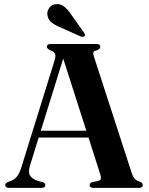

<svg xmlns="http://www.w3.org/2000/svg" viewBox="-20 -914 726 934"><path d="M200.5 -14Q200.5 0 182 0H24Q5.5 0 5.5 -14Q5.5 -22.5 18 -28.5L35.5 -35Q51 -41 62.8 -55.5Q74.5 -70 85 -103.5L245.5 -620Q252 -641 247.8 -651.8Q243.5 -662.5 227 -668.5Q208 -676.5 208 -686Q208 -700 227 -700H449Q468 -700 468 -686Q468 -675 450 -669Q437 -666 434.5 -659.8Q432 -653.5 437 -638.5L621 -71.5Q632 -37 658.5 -31Q674.5 -25 674.5 -14Q674.5 0 655.5 0H435Q416 0 416 -14Q416 -24 430.5 -28.5L457 -33.5Q469.5 -37 470.8 -45Q472 -53 466.5 -69.5L410.5 -245H168L125.5 -107Q116 -76.5 126.2 -60Q136.5 -43.5 165 -33.5L186.5 -28.5Q200.5 -23.5 200.5 -14ZM178.5 -278H400L287.5 -629ZM324 -846.5 389 -754.5Q396.5 -744 391.5 -738Q388.5 -735 383.5 -734.8Q378.5 -734.5 374 -736L272.5 -781.5Q247.5 -791.5 230.5 -805Q213.5 -818.5 210.5 -842Q208 -858.5 218.8 -874.5Q229.5 -890.5 251 -893.5Q272.5 -896.5 290 -883.5Q307.5 -870.5 324 -846.5Z"/></svg>

Font: Fraunces 72pt S000 SemiBold
Style: Regular
Weight: 600
Version: Version 1.000; ttfautohint (v1.8.3)